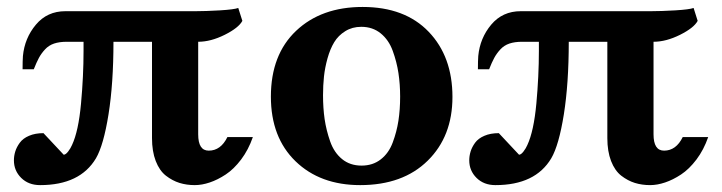

<svg xmlns="http://www.w3.org/2000/svg" viewBox="-20 -520 2076 552"><path d="M707 -126Q694.3 -89.4 673.3 -61.5Q652.3 -33.7 628.9 -18.3Q605.5 -2.9 583 4.6Q560.5 12.2 540 12.2Q516.6 12.2 496.1 5.9Q475.6 -0.5 457 -14.9Q438.5 -29.3 427.7 -57.1Q417 -85 417 -123V-399.9H306.2Q306.2 -280.3 292 -191.4Q277.8 -102.5 255.9 -64.9Q210 12.2 95.2 12.2Q62 12.2 41 -8.5Q20 -29.3 20 -59.1Q20 -71.8 23.9 -84.5Q27.8 -97.2 36.9 -109.6Q45.9 -122.1 63.5 -129.6Q81.1 -137.2 105 -137.2L163.1 -75.2Q168.9 -75.2 176 -84.5Q183.1 -93.8 187 -103Q205.6 -142.6 212.9 -221.9Q220.2 -301.3 220.2 -374V-399.9H171.9Q150.9 -399.9 135.5 -394.8Q120.1 -389.6 109.4 -377.9Q98.6 -366.2 91.8 -353.5Q85 -340.8 77.1 -320.8H44.9Q44.9 -345.7 45.9 -358.9Q50.8 -410.6 83.3 -449.2Q115.7 -487.8 168 -487.8H542Q571.3 -487.8 612.3 -490.2Q653.3 -492.7 665 -497.1L676.8 -460Q666 -439.9 626 -419.9Q585.9 -399.9 549.8 -399.9V-133.8Q549.8 -86.9 580.1 -86.9Q614.7 -86.9 633.8 -126Z M1280.8 -241.2Q1280.8 -127.9 1209.5 -57.9Q1138.2 12.2 1015.6 12.2Q900.4 12.2 829.6 -56.4Q758.8 -125 758.8 -242.2Q758.8 -362.8 831.3 -431.4Q903.8 -500 1022.5 -500Q1144 -500 1212.4 -428.7Q1280.8 -357.4 1280.8 -241.2ZM1130.4 -242.2Q1130.4 -277.8 1125.5 -310.1Q1120.6 -342.3 1109.1 -373.8Q1097.7 -405.3 1074.5 -424.1Q1051.3 -442.9 1018.6 -442.9Q992.7 -442.9 972.7 -430.4Q952.6 -418 940.9 -398.7Q929.2 -379.4 921.6 -352.3Q914.1 -325.2 911.4 -299.8Q908.7 -274.4 908.7 -246.1Q908.7 -209.5 913.3 -177.5Q918 -145.5 929.2 -113.5Q940.4 -81.5 963.4 -62.7Q986.3 -43.9 1019.5 -43.9Q1051.8 -43.9 1074.7 -61.8Q1097.7 -79.6 1109.1 -110.4Q1120.6 -141.1 1125.5 -173.1Q1130.4 -205.1 1130.4 -242.2Z M2016.1 -126Q2003.4 -89.4 1982.4 -61.5Q1961.4 -33.7 1938 -18.3Q1914.6 -2.9 1892.1 4.6Q1869.6 12.2 1849.1 12.2Q1825.7 12.2 1805.2 5.9Q1784.7 -0.5 1766.1 -14.9Q1747.6 -29.3 1736.8 -57.1Q1726.1 -85 1726.1 -123V-399.9H1615.2Q1615.2 -280.3 1601.1 -191.4Q1586.9 -102.5 1564.9 -64.9Q1519 12.2 1404.3 12.2Q1371.1 12.2 1350.1 -8.5Q1329.1 -29.3 1329.1 -59.1Q1329.1 -71.8 1333 -84.5Q1336.9 -97.2 1345.9 -109.6Q1355 -122.1 1372.6 -129.6Q1390.1 -137.2 1414.1 -137.2L1472.2 -75.2Q1478 -75.2 1485.1 -84.5Q1492.2 -93.8 1496.1 -103Q1514.6 -142.6 1522 -221.9Q1529.3 -301.3 1529.3 -374V-399.9H1481Q1460 -399.9 1444.6 -394.8Q1429.2 -389.6 1418.5 -377.9Q1407.7 -366.2 1400.9 -353.5Q1394 -340.8 1386.2 -320.8H1354Q1354 -345.7 1355 -358.9Q1359.9 -410.6 1392.3 -449.2Q1424.8 -487.8 1477.1 -487.8H1851.1Q1880.4 -487.8 1921.4 -490.2Q1962.4 -492.7 1974.1 -497.1L1985.8 -460Q1975.1 -439.9 1935.1 -419.9Q1895 -399.9 1858.9 -399.9V-133.8Q1858.9 -86.9 1889.2 -86.9Q1923.8 -86.9 1942.9 -126Z"/></svg>

Font: Veleka
Style: Bold
Weight: 700
Designer: Stefan Peev, Context Ltd, 2016; SIL International, 1997-2014.
Foundry: Stefan Peev, Context Ltd, 2016
Version: Version 1.000